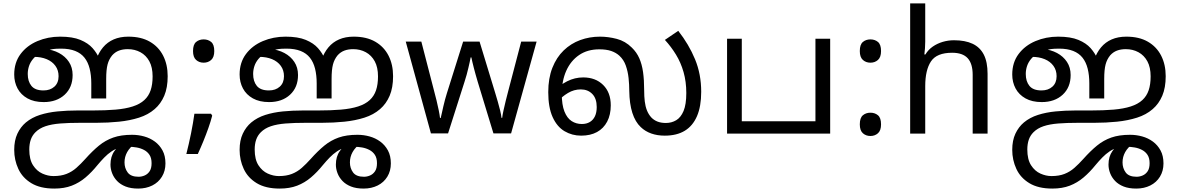

<svg xmlns="http://www.w3.org/2000/svg" viewBox="-20 -780 6889 1121"><path d="M331 -566Q404 -566 449.5 -547Q495 -528 520.5 -499Q546 -470 559 -439L541 -430Q556 -473 581.5 -503.5Q607 -534 644 -550Q681 -566 729 -566Q804 -566 855 -536.5Q906 -507 932.5 -455Q959 -403 959 -335Q959 -268 939 -221Q919 -174 883 -143Q845 -110 791.5 -93Q738 -76 674.5 -69.5Q611 -63 542 -63H448Q382 -63 331.5 -59Q281 -55 245.5 -43Q210 -31 187 -8Q168 11 159.5 36Q151 61 151 93Q151 151 173 185Q195 219 227.5 233.5Q260 248 292 248Q336 248 368 235.5Q400 223 426 200Q452 177 478 148Q520 101 558 70Q596 39 641.5 23Q687 7 751 7Q787 7 821.5 16.5Q856 26 884 46.5Q912 67 929 98.5Q946 130 946 174Q946 218 925.5 251.5Q905 285 869 303Q833 321 787 321Q744 321 713.5 309Q683 297 663.5 276.5Q644 256 634.5 231Q625 206 625 181Q625 134 648 102Q671 70 705 41L772 55Q738 80 722.5 108Q707 136 707 168Q707 202 725.5 227Q744 252 789 252Q807 252 824.5 244.5Q842 237 853.5 220Q865 203 865 173Q865 143 853 124.5Q841 106 821 95.5Q801 85 778 81Q755 77 733 77Q718 77 703.5 78.5Q689 80 675 83Q652 90 630.5 104.5Q609 119 589 139.5Q569 160 549 184Q516 225 479.5 256Q443 287 399 304Q355 321 297 321Q215 321 163 289.5Q111 258 87 206Q63 154 63 95Q63 40 81.5 0.5Q100 -39 131 -65Q166 -94 213 -109Q260 -124 316 -129.5Q372 -135 432 -135H521Q597 -135 655 -140Q713 -145 755 -158.5Q797 -172 823 -196Q848 -219 859.5 -253Q871 -287 871 -334Q871 -387 852 -422Q833 -457 800 -475Q767 -493 726 -493Q697 -493 674.5 -484.5Q652 -476 635 -457Q616 -434 608 -403.5Q600 -373 600 -319V-205H513V-293Q513 -341 503.5 -379Q494 -417 473.5 -443Q453 -469 419 -482.5Q385 -496 337 -496Q306 -496 289 -493.5Q272 -491 252 -484L217 -470Q190 -456 173.5 -436.5Q157 -417 149.5 -394.5Q142 -372 142 -348Q142 -305 163.5 -278.5Q185 -252 234 -252Q273 -252 297.5 -274Q322 -296 322 -335Q322 -370 303.5 -395.5Q285 -421 252.5 -434.5Q220 -448 178 -448L242 -494Q288 -490 324.5 -470.5Q361 -451 382.5 -418.5Q404 -386 404 -342Q404 -270 357.5 -227Q311 -184 235 -184Q179 -184 140.5 -205.5Q102 -227 82.5 -263.5Q63 -300 63 -345Q63 -415 100 -464.5Q137 -514 198.5 -540Q260 -566 331 -566Z M1212 -116 1219 -105Q1210 -70 1196.5 -32Q1183 6 1167.5 44Q1152 82 1135 119H1068Q1083 60 1095.5 -2Q1108 -64 1115 -116ZM1169 -414Q1143 -414 1125 -430Q1107 -446 1107 -482Q1107 -520 1125 -535Q1143 -550 1169 -550Q1195 -550 1213 -535Q1231 -520 1231 -482Q1231 -446 1213 -430Q1195 -414 1169 -414Z M1647 -566Q1720 -566 1765.5 -547Q1811 -528 1836.5 -499Q1862 -470 1875 -439L1857 -430Q1872 -473 1897.5 -503.5Q1923 -534 1960 -550Q1997 -566 2045 -566Q2120 -566 2171 -536.5Q2222 -507 2248.5 -455Q2275 -403 2275 -335Q2275 -268 2255 -221Q2235 -174 2199 -143Q2161 -110 2107.5 -93Q2054 -76 1990.5 -69.5Q1927 -63 1858 -63H1764Q1698 -63 1647.5 -59Q1597 -55 1561.5 -43Q1526 -31 1503 -8Q1484 11 1475.5 36Q1467 61 1467 93Q1467 151 1489 185Q1511 219 1543.5 233.5Q1576 248 1608 248Q1652 248 1684 235.5Q1716 223 1742 200Q1768 177 1794 148Q1836 101 1874 70Q1912 39 1957.5 23Q2003 7 2067 7Q2103 7 2137.5 16.5Q2172 26 2200 46.5Q2228 67 2245 98.5Q2262 130 2262 174Q2262 218 2241.5 251.5Q2221 285 2185 303Q2149 321 2103 321Q2060 321 2029.5 309Q1999 297 1979.5 276.5Q1960 256 1950.5 231Q1941 206 1941 181Q1941 134 1964 102Q1987 70 2021 41L2088 55Q2054 80 2038.5 108Q2023 136 2023 168Q2023 202 2041.5 227Q2060 252 2105 252Q2123 252 2140.5 244.5Q2158 237 2169.5 220Q2181 203 2181 173Q2181 143 2169 124.5Q2157 106 2137 95.5Q2117 85 2094 81Q2071 77 2049 77Q2034 77 2019.5 78.5Q2005 80 1991 83Q1968 90 1946.5 104.5Q1925 119 1905 139.5Q1885 160 1865 184Q1832 225 1795.5 256Q1759 287 1715 304Q1671 321 1613 321Q1531 321 1479 289.5Q1427 258 1403 206Q1379 154 1379 95Q1379 40 1397.5 0.5Q1416 -39 1447 -65Q1482 -94 1529 -109Q1576 -124 1632 -129.5Q1688 -135 1748 -135H1837Q1913 -135 1971 -140Q2029 -145 2071 -158.5Q2113 -172 2139 -196Q2164 -219 2175.5 -253Q2187 -287 2187 -334Q2187 -387 2168 -422Q2149 -457 2116 -475Q2083 -493 2042 -493Q2013 -493 1990.5 -484.5Q1968 -476 1951 -457Q1932 -434 1924 -403.5Q1916 -373 1916 -319V-205H1829V-293Q1829 -341 1819.5 -379Q1810 -417 1789.5 -443Q1769 -469 1735 -482.5Q1701 -496 1653 -496Q1622 -496 1605 -493.5Q1588 -491 1568 -484L1533 -470Q1506 -456 1489.5 -436.5Q1473 -417 1465.5 -394.5Q1458 -372 1458 -348Q1458 -305 1479.5 -278.5Q1501 -252 1550 -252Q1589 -252 1613.5 -274Q1638 -296 1638 -335Q1638 -370 1619.5 -395.5Q1601 -421 1568.5 -434.5Q1536 -448 1494 -448L1558 -494Q1604 -490 1640.5 -470.5Q1677 -451 1698.5 -418.5Q1720 -386 1720 -342Q1720 -270 1673.5 -227Q1627 -184 1551 -184Q1495 -184 1456.5 -205.5Q1418 -227 1398.5 -263.5Q1379 -300 1379 -345Q1379 -415 1416 -464.5Q1453 -514 1514.5 -540Q1576 -566 1647 -566Z M2769 -303Q2763 -324 2757 -344.5Q2751 -365 2746.5 -383.5Q2742 -402 2738 -418Q2734 -434 2732 -445H2728Q2726 -434 2722.5 -418Q2719 -402 2714.5 -383Q2710 -364 2704.5 -343.5Q2699 -323 2692 -302L2596 -1H2496L2349 -537H2440L2514 -251Q2522 -222 2529 -192.5Q2536 -163 2541.5 -136.5Q2547 -110 2549 -91H2553Q2556 -103 2560 -121Q2564 -139 2568.5 -159Q2573 -179 2578.5 -199Q2584 -219 2589 -235L2684 -537H2780L2872 -235Q2879 -212 2886.5 -186Q2894 -160 2900 -135.5Q2906 -111 2908 -92H2912Q2914 -109 2919.5 -134.5Q2925 -160 2932.5 -190.5Q2940 -221 2948 -251L3023 -537H3113L2964 -1H2861Z M3373 12Q3320 12 3276 -14Q3232 -40 3206.5 -96.5Q3181 -153 3181 -242Q3181 -323 3205 -384Q3229 -445 3271 -485.5Q3313 -526 3367.5 -546Q3422 -566 3483 -566Q3531 -566 3581 -553Q3631 -540 3669 -502Q3697 -475 3712.5 -440Q3728 -405 3734.5 -359Q3741 -313 3741 -252Q3741 -217 3744.5 -188Q3748 -159 3757 -136Q3766 -113 3782 -95Q3797 -79 3818 -70.5Q3839 -62 3868 -62Q3901 -62 3928 -78Q3955 -94 3971 -132Q3987 -170 3987 -237Q3987 -303 3971 -359Q3955 -415 3926.5 -461.5Q3898 -508 3862 -547L3940 -600Q4002 -521 4038 -434Q4074 -347 4074 -244Q4074 -159 4049.5 -102Q4025 -45 3978 -16.5Q3931 12 3861 12Q3818 12 3782.5 -0.5Q3747 -13 3721 -38Q3689 -68 3672 -121Q3655 -174 3654 -250Q3654 -286 3650 -324Q3646 -362 3634 -396.5Q3622 -431 3596 -455Q3576 -473 3548 -482.5Q3520 -492 3479 -492Q3410 -492 3361 -458.5Q3312 -425 3286 -366.5Q3260 -308 3260 -232Q3260 -168 3275.5 -129Q3291 -90 3317.5 -73Q3344 -56 3377 -56Q3404 -56 3423.5 -67.5Q3443 -79 3453.5 -101Q3464 -123 3464 -155Q3464 -205 3438 -231.5Q3412 -258 3371 -258Q3331 -258 3296 -237Q3261 -216 3232 -184L3217 -248Q3247 -283 3291.5 -305.5Q3336 -328 3385 -328Q3457 -328 3501.5 -284Q3546 -240 3546 -165Q3546 -110 3525 -70Q3504 -30 3465.5 -9Q3427 12 3373 12Z M4225 0V-554H4311V-72H4741V-554H4827V0Z M5062 -414Q5036 -414 5018 -430Q5000 -446 5000 -482Q5000 -520 5018 -535Q5036 -550 5062 -550Q5088 -550 5106 -535Q5124 -520 5124 -482Q5124 -446 5106 -430Q5088 -414 5062 -414ZM5062 14Q5036 14 5018 -2Q5000 -18 5000 -54Q5000 -92 5018 -107Q5036 -122 5062 -122Q5088 -122 5106 -107Q5124 -92 5124 -54Q5124 -18 5106 -2Q5088 14 5062 14Z M5382 -537Q5382 -518 5380.5 -498Q5379 -478 5377 -462H5383Q5400 -490 5426 -508Q5452 -526 5484 -535.5Q5516 -545 5550 -545Q5615 -545 5658.5 -524.5Q5702 -504 5724 -461Q5746 -418 5746 -349V0H5659V-343Q5659 -408 5630 -440Q5601 -472 5539 -472Q5449 -472 5415.5 -421.5Q5382 -371 5382 -277V0H5294V-760H5382Z M6158 -566Q6231 -566 6276.5 -547Q6322 -528 6347.5 -499Q6373 -470 6386 -439L6368 -430Q6383 -473 6408.5 -503.5Q6434 -534 6471 -550Q6508 -566 6556 -566Q6631 -566 6682 -536.5Q6733 -507 6759.5 -455Q6786 -403 6786 -335Q6786 -268 6766 -221Q6746 -174 6710 -143Q6672 -110 6618.5 -93Q6565 -76 6501.5 -69.5Q6438 -63 6369 -63H6275Q6209 -63 6158.5 -59Q6108 -55 6072.5 -43Q6037 -31 6014 -8Q5995 11 5986.5 36Q5978 61 5978 93Q5978 151 6000 185Q6022 219 6054.5 233.5Q6087 248 6119 248Q6163 248 6195 235.5Q6227 223 6253 200Q6279 177 6305 148Q6347 101 6385 70Q6423 39 6468.5 23Q6514 7 6578 7Q6614 7 6648.5 16.5Q6683 26 6711 46.5Q6739 67 6756 98.5Q6773 130 6773 174Q6773 218 6752.5 251.5Q6732 285 6696 303Q6660 321 6614 321Q6571 321 6540.5 309Q6510 297 6490.5 276.5Q6471 256 6461.5 231Q6452 206 6452 181Q6452 134 6475 102Q6498 70 6532 41L6599 55Q6565 80 6549.5 108Q6534 136 6534 168Q6534 202 6552.5 227Q6571 252 6616 252Q6634 252 6651.5 244.5Q6669 237 6680.5 220Q6692 203 6692 173Q6692 143 6680 124.5Q6668 106 6648 95.5Q6628 85 6605 81Q6582 77 6560 77Q6545 77 6530.5 78.5Q6516 80 6502 83Q6479 90 6457.5 104.5Q6436 119 6416 139.5Q6396 160 6376 184Q6343 225 6306.5 256Q6270 287 6226 304Q6182 321 6124 321Q6042 321 5990 289.5Q5938 258 5914 206Q5890 154 5890 95Q5890 40 5908.5 0.5Q5927 -39 5958 -65Q5993 -94 6040 -109Q6087 -124 6143 -129.5Q6199 -135 6259 -135H6348Q6424 -135 6482 -140Q6540 -145 6582 -158.5Q6624 -172 6650 -196Q6675 -219 6686.5 -253Q6698 -287 6698 -334Q6698 -387 6679 -422Q6660 -457 6627 -475Q6594 -493 6553 -493Q6524 -493 6501.5 -484.5Q6479 -476 6462 -457Q6443 -434 6435 -403.5Q6427 -373 6427 -319V-205H6340V-293Q6340 -341 6330.5 -379Q6321 -417 6300.5 -443Q6280 -469 6246 -482.5Q6212 -496 6164 -496Q6133 -496 6116 -493.5Q6099 -491 6079 -484L6044 -470Q6017 -456 6000.5 -436.5Q5984 -417 5976.5 -394.5Q5969 -372 5969 -348Q5969 -305 5990.5 -278.5Q6012 -252 6061 -252Q6100 -252 6124.5 -274Q6149 -296 6149 -335Q6149 -370 6130.5 -395.5Q6112 -421 6079.5 -434.5Q6047 -448 6005 -448L6069 -494Q6115 -490 6151.5 -470.5Q6188 -451 6209.5 -418.5Q6231 -386 6231 -342Q6231 -270 6184.5 -227Q6138 -184 6062 -184Q6006 -184 5967.5 -205.5Q5929 -227 5909.5 -263.5Q5890 -300 5890 -345Q5890 -415 5927 -464.5Q5964 -514 6025.5 -540Q6087 -566 6158 -566Z"/></svg>

Font: hextamil15
Style: Book
Weight: 400
Designer: Jelle Bosma - Monotype Design Team
Foundry: Monotype Imaging Inc.
Version: Version 2.003